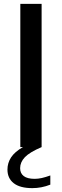

<svg xmlns="http://www.w3.org/2000/svg" viewBox="-20 -760 320 992"><path d="M240 146.5V194Q194.5 212 147 212Q84 212 51.2 186.8Q18.5 161.5 18.5 116Q18.5 82 37.2 53.2Q56 24.5 98.5 0H85V-740H195V0Q133 26.5 108.5 52.2Q84 78 84 109Q84 135.5 102.8 149.8Q121.5 164 159 164Q176.5 164 195.8 159.8Q215 155.5 240 146.5Z"/></svg>

Font: Encode Sans Semi Expanded Medium
Style: Regular
Weight: 500
Width: 6
Designer: Multiple Designers
Foundry: Impallari Type
Version: Version 2.000